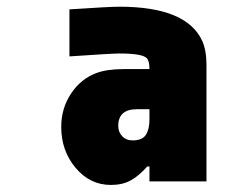

<svg xmlns="http://www.w3.org/2000/svg" viewBox="-20 -1030 707 561"><path d="M416.7 -681V-710.9H380.2Q325.5 -710.9 325.5 -662.1Q325.5 -644.5 336.9 -632.2Q348.3 -619.8 367.8 -619.8Q395.8 -619.8 406.2 -636.1Q416.7 -652.3 416.7 -681ZM410.2 -543.6Q386.1 -516.3 362 -502.9Q337.9 -489.6 304 -489.6Q242.8 -489.6 200.8 -539.7Q158.9 -589.8 158.9 -658.9Q158.9 -713.5 187.5 -756.5Q216.1 -799.5 261.1 -816.4Q292.3 -828.1 341.1 -828.1H416.7Q416.7 -851.6 408.9 -860Q395.8 -873.7 328.8 -873.7Q306.6 -873.7 182.9 -865.2V-1002.6Q298.8 -1010.4 328.8 -1010.4Q525.4 -1010.4 571 -910.2Q583.3 -882.8 583.3 -839.8V-500H416.7V-543.6Z"/></svg>

Font: TypoPRO Monoid
Style: Bold
Weight: 700
Width: 4
Monospace: yes
Designer: Andreas Larsen (@larsenwork)
Version: Version 0.61